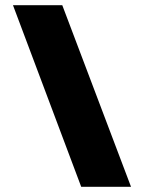

<svg xmlns="http://www.w3.org/2000/svg" viewBox="-20 -720 555 740"><path d="M293 0H485L220 -700H30Z"/></svg>

Font: Finlandica Black
Style: Regular
Weight: 900
Designer: Niklas Ekholm, Juho Hiilivirta, Jaakko Suomalainen
Foundry: Helsinki Type Studio
Version: Version 2.000;Glyphs 3.2 (3202)